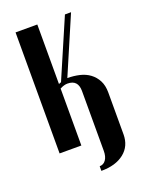

<svg xmlns="http://www.w3.org/2000/svg" viewBox="-121 -558 565 738"><g transform="rotate(-20 162.0 -188.5)"><path d="M125 -495V-251Q127 -253 130 -253.5Q133 -254 135 -256L238 -495H263L163 -262Q189 -262 212.5 -256.5Q236 -251 253.5 -238Q271 -225 281.5 -205Q292 -185 292 -156V15Q292 63 257.5 90.5Q223 118 164 118V99Q180 99 189.5 85.5Q199 72 199 49V-196Q199 -242 156 -242Q142 -242 125 -233V0H36V-495Z"/></g></svg>

Font: Moniqa Narrow Heading
Style: Bold
Weight: 700
Width: 4
Designer: Rajesh Rajput
Foundry: Rajesh Rajput
Version: Version 1.000